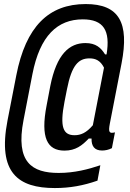

<svg xmlns="http://www.w3.org/2000/svg" viewBox="-20 -750 660 972"><path d="M234.5 -314 216 -216.5C184 -52 219.5 12.5 306.5 12.5C362.5 12.5 396 -13.5 429 -48.5H443.5C442.5 -10.5 458 12 497 12C512.5 12 530 8.5 546.5 0L562 -80C533.5 -73 527.5 -79.5 536 -124L595.5 -430C635 -634 584 -729.5 414 -729.5C226 -729.5 110.5 -615 62.5 -368.5L18 -140C-33.5 126 73 202 257.5 202C334 202 402 189.5 473.5 164.5L488 86.5C427.5 107 357 125.5 277 125.5C142.5 125.5 57.5 72.5 99 -141.5L144 -374C182 -570 271.5 -652 399 -652C504 -652 539.5 -596 519.5 -474.5H512C491 -508.5 465 -532 412.5 -532C331 -532 266.5 -476 234.5 -314ZM306.5 -234.5 319 -298C343 -421 378 -454.5 433 -454.5C464.5 -454.5 488.5 -443 506.5 -407.5L450 -116C417 -77 388.5 -65.5 357.5 -65.5C300 -65.5 281.5 -105.5 306.5 -234.5Z"/></svg>

Font: Monaspace Neon Medium
Style: Italic
Weight: 500
Italic angle: -11°
Designer: Riley Cran & the Lettermatic Team
Foundry: Lettermatic
Version: Version 1.200 (Monaspace Neon)